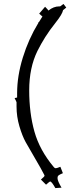

<svg xmlns="http://www.w3.org/2000/svg" viewBox="-20 -811 354 969"><path d="M259.3 138.2Q240.7 105 233.4 105Q230 105 212.4 121.1L186.5 95.2Q204.6 79.6 204.6 76.7Q204.6 73.7 204.1 72.8Q188.5 42 157.5 -10.5Q126.5 -63 109.4 -94Q92.3 -125 77.9 -173.8Q63.5 -222.7 63.5 -272.9V-294.9Q63.5 -296.9 53.7 -315.9L66.4 -318.8V-340.8Q66.4 -427.2 95.2 -520.5Q124 -613.8 173.3 -694.8L172.4 -695.8L176.3 -700.2V-699.2L194.3 -728Q193.4 -729 191.4 -730L177.7 -742.2L207.5 -776.9Q219.2 -765.1 224.6 -757.8Q250.5 -778.8 279.3 -778.8H283.7L300.3 -791L314.5 -772.9L298.3 -759.8Q294.4 -739.3 262.2 -698.7Q230 -658.2 208.5 -624Q187 -589.8 168.9 -553.7Q127.4 -469.2 127.4 -355Q127.4 -240.7 153.8 -146.7Q180.2 -52.7 251.5 32.2Q255.9 38.1 261.2 38.1Q266.6 38.1 284.7 30.8L297.4 63Q279.8 70.3 275.1 74.5Q270.5 78.6 270.5 85V89.8Q270.5 102.1 290.5 136.2Z"/></svg>

Font: Eater
Style: Regular
Weight: 400
Version: Version 001.002